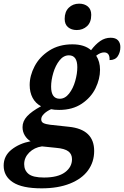

<svg xmlns="http://www.w3.org/2000/svg" viewBox="-77 -788 677 1048"><path d="M-57 116Q-57 63 -14.5 29Q28 -5 90 -17Q71 -28 58.5 -48.5Q46 -69 46 -94Q46 -126 70.5 -153Q95 -180 147 -208Q117 -224 101 -254Q85 -284 85 -324Q85 -375 112 -426.5Q139 -478 192 -512Q245 -546 318 -546Q384 -546 420 -514Q444 -546 470 -564Q496 -582 527 -582Q554 -582 567 -568Q580 -554 580 -531Q580 -503 566 -481.5Q552 -460 521 -460Q523 -502 491 -502Q471 -502 448 -484Q469 -452 469 -407Q469 -357 444.5 -306.5Q420 -256 369.5 -222Q319 -188 246 -188Q218 -188 202 -192Q179 -182 163.5 -167Q148 -152 148 -137Q148 -122 160.5 -116Q173 -110 197 -107L299 -96Q437 -82 437 36Q437 96 403.5 142Q370 188 305 214Q240 240 150 240Q44 240 -6.5 207Q-57 174 -57 116ZM345 -421Q345 -486 299 -486Q270 -486 248 -458.5Q226 -431 214 -390.5Q202 -350 202 -315Q202 -249 249 -249Q278 -249 300 -277Q322 -305 333.5 -345.5Q345 -386 345 -421ZM316 81Q316 53 296 38Q276 23 230 19L152 11Q110 17 82.5 44.5Q55 72 55 108Q55 142 79 161.5Q103 181 163 181Q239 181 277.5 152.5Q316 124 316 81ZM276 -685Q276 -724 298.5 -746Q321 -768 355 -768Q384 -768 402.5 -752.5Q421 -737 421 -707Q421 -666 398 -645Q375 -624 342 -624Q313 -624 294.5 -639.5Q276 -655 276 -685Z"/></svg>

Font: Noto Serif Narrow
Style: Bold Italic
Weight: 700
Width: 4
Italic angle: -12°
Designer: Monotype Design Team
Foundry: Monotype Imaging Inc.
Version: Version 1.001